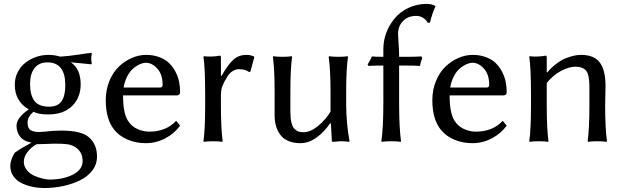

<svg xmlns="http://www.w3.org/2000/svg" viewBox="-20 -718 3175 976"><path d="M101.1 104Q101.1 127.9 116.5 146.7Q131.8 165.5 154.1 175.3Q176.3 185.1 196.8 189.9Q217.3 194.8 231.9 194.8Q300.8 194.8 350.3 169.7Q399.9 144.5 399.9 101.1Q399.9 51.8 360.8 28.8Q342.3 17.6 319.8 14.9Q297.4 12.2 254.9 12.2Q250 12.2 216.3 13.7Q182.6 15.1 166 15.1Q138.7 29.8 119.9 54.7Q101.1 79.6 101.1 104ZM390.1 -289.1Q390.1 -222.7 346.9 -179.4Q303.7 -136.2 224.1 -136.2Q176.3 -136.2 149.9 -149.9Q120.1 -124 120.1 -94.2Q120.1 -65.4 136 -56.2Q151.9 -46.9 178.2 -46.9Q178.7 -46.9 207 -48.8Q249 -54.2 290 -54.2Q392.6 -54.2 431.2 -21Q473.1 15.1 473.1 78.1Q473.1 117.2 449.5 148.4Q425.8 179.7 386.7 198.7Q347.7 217.8 300.8 227.8Q253.9 237.8 204.1 237.8Q174.3 237.8 146 231.9Q117.7 226.1 91.1 213.6Q64.5 201.2 48.3 178Q32.2 154.8 32.2 124Q32.2 110.4 38.8 91.6Q45.4 72.8 55.2 58.1Q66.9 49.3 81.8 40Q96.7 30.8 116 20.5Q135.3 10.3 140.1 7.3Q101.6 0.5 82.8 -22.9Q64 -46.4 64 -79.1Q64 -119.1 126 -162.1Q55.2 -203.1 55.2 -287.1Q55.2 -322.8 70.6 -352.3Q85.9 -381.8 110.6 -400.4Q135.3 -418.9 165 -429Q194.8 -439 225.1 -439Q256.3 -439 286.1 -430.2Q328.6 -432.6 377.7 -440.2Q426.8 -447.8 443.8 -449.2L446.8 -445.8Q443.8 -432.6 443.8 -419.9Q443.8 -407.2 446.8 -394L443.8 -391.1Q373.5 -398.4 339.8 -401.4Q390.1 -367.7 390.1 -289.1ZM312 -284.2Q312 -400.9 221.2 -400.9Q178.2 -400.9 155.5 -371.6Q132.8 -342.3 132.8 -292Q132.8 -234.4 155 -205.1Q177.2 -175.8 229 -175.8Q274.4 -175.8 293.2 -203.9Q312 -231.9 312 -284.2Z M608.4 -272.9H792.5Q806.6 -272.9 806.6 -287.1Q806.6 -339.4 779.8 -369.1Q752.9 -398.9 722.2 -398.9Q713.9 -398.9 703.1 -396Q692.4 -393.1 677.2 -384.3Q662.1 -375.5 649.2 -362.3Q636.2 -349.1 624.8 -325.7Q613.3 -302.2 608.4 -272.9ZM875.5 -104 895.5 -79.1Q866.2 -39.1 819.8 -14.6Q773.4 9.8 721.2 9.8Q670.9 9.8 629.9 -7.8Q588.9 -24.9 562.5 -56.2Q517.6 -109.9 517.6 -209Q517.6 -261.7 536.1 -306.4Q554.7 -351.1 584.2 -379.4Q613.8 -407.7 649.9 -423.3Q686 -439 722.2 -439Q760.3 -439 790.8 -427.2Q821.3 -415.5 840.3 -396.7Q859.4 -377.9 872.3 -352.8Q885.3 -327.6 890.4 -302.2Q895.5 -276.9 895.5 -250Q895.5 -232.9 877.4 -232.9H605.5Q605.5 -144.5 629.4 -106Q647.9 -75.7 677.7 -62.5Q708 -48.8 738.3 -48.8Q824.7 -48.8 875.5 -104Z M1103 -334 1106 -332Q1140.6 -392.1 1167.2 -415.5Q1193.8 -439 1232.9 -439Q1239.7 -439 1244.4 -438.5Q1249 -438 1251 -437.5Q1252.9 -437 1259 -435.1Q1265.1 -433.1 1269 -432.1L1272.9 -428.2L1252.9 -354L1245.1 -352.1Q1230 -366.2 1192.9 -366.2Q1178.2 -366.2 1163.1 -356.9Q1147.9 -347.7 1137.2 -331.1Q1119.1 -302.7 1111.1 -282Q1103 -261.2 1103 -231.9V-180.2Q1103 -68.4 1111.8 0L1109.9 2.9Q1091.3 0 1063 0Q1034.7 0 1016.1 2.9L1014.2 0Q1022.9 -60.5 1022.9 -180.2V-234.9Q1022.9 -373.5 1014.2 -429.2L1016.1 -432.1Q1058.6 -427.7 1097.2 -435.1Q1103 -435.1 1103 -424.8Z M1658.2 -91.8Q1630.4 -49.3 1590.3 -19.8Q1550.3 9.8 1506.8 9.8Q1471.2 9.8 1444.8 -2Q1418.5 -13.7 1404.1 -33.9Q1389.6 -54.2 1382.8 -77.9Q1376 -101.6 1376 -128.9V-249Q1376 -364.7 1367.2 -429.2L1369.1 -432.1Q1387.7 -429.2 1416 -429.2Q1444.3 -429.2 1462.9 -432.1L1464.8 -429.2Q1456.1 -369.1 1456.1 -249V-149.9Q1456.1 -116.7 1461.4 -94.7Q1466.8 -72.8 1477.1 -62.7Q1487.3 -52.7 1497.6 -49.3Q1507.8 -45.9 1522.9 -45.9Q1557.6 -45.9 1596.7 -77.6Q1635.7 -109.4 1660.2 -150.9V-249Q1660.2 -361.3 1650.9 -429.2L1652.8 -432.1Q1670.9 -429.2 1700.2 -429.2Q1728.5 -429.2 1747.1 -432.1L1749 -429.2Q1739.7 -366.2 1739.7 -249V-191.9Q1739.7 -93.8 1756.8 0L1754.9 2.9Q1735.4 0 1710.4 0Q1702.1 0 1675.8 2.9Q1667 2.9 1667 0L1662.1 -88.9Z M1928.7 -429.2V-467.8Q1928.7 -551.8 1983.4 -621.1Q2011.7 -656.7 2055.7 -677.7Q2100.1 -698.2 2147.5 -698.2Q2175.8 -698.2 2192.4 -688L2193.4 -685.1Q2178.2 -653.8 2165.5 -603L2154.8 -602.1Q2146 -617.7 2130.6 -627.4Q2115.2 -637.2 2096.7 -637.2Q2054.2 -637.2 2028.8 -611.3Q2003.4 -585.4 2003.4 -543.9Q2003.4 -537.1 2006.1 -497.8Q2008.8 -458.5 2008.8 -438V-429.2H2051.8Q2088.4 -429.2 2121.6 -431.2L2126.5 -423.8Q2118.7 -404.3 2114.7 -382.8Q2097.2 -384.8 2042.5 -384.8H2008.8V-199.2Q2008.8 -67.4 2018.6 0L2016.6 2.9Q1998.5 0 1968.8 0Q1939 0 1920.4 2.9L1918.5 0Q1928.7 -66.4 1928.7 -199.2V-384.8H1927.7Q1877.4 -384.8 1853.5 -382.8L1848.6 -390.1Q1861.8 -410.6 1870.6 -431.2Q1883.8 -429.2 1928.7 -429.2Z M2268.6 -272.9H2452.6Q2466.8 -272.9 2466.8 -287.1Q2466.8 -339.4 2439.9 -369.1Q2413.1 -398.9 2382.3 -398.9Q2374 -398.9 2363.3 -396Q2352.5 -393.1 2337.4 -384.3Q2322.3 -375.5 2309.3 -362.3Q2296.4 -349.1 2284.9 -325.7Q2273.4 -302.2 2268.6 -272.9ZM2535.6 -104 2555.7 -79.1Q2526.4 -39.1 2480 -14.6Q2433.6 9.8 2381.3 9.8Q2331.1 9.8 2290 -7.8Q2249 -24.9 2222.7 -56.2Q2177.7 -109.9 2177.7 -209Q2177.7 -261.7 2196.3 -306.4Q2214.8 -351.1 2244.4 -379.4Q2273.9 -407.7 2310.1 -423.3Q2346.2 -439 2382.3 -439Q2420.4 -439 2450.9 -427.2Q2481.4 -415.5 2500.5 -396.7Q2519.5 -377.9 2532.5 -352.8Q2545.4 -327.6 2550.5 -302.2Q2555.7 -276.9 2555.7 -250Q2555.7 -232.9 2537.6 -232.9H2265.6Q2265.6 -144.5 2289.6 -106Q2308.1 -75.7 2337.9 -62.5Q2368.2 -48.8 2398.4 -48.8Q2484.9 -48.8 2535.6 -104Z M3056.2 -180.2Q3056.2 -67.9 3065.4 0L3063 2.9Q3044.4 0 3016.1 0Q2987.8 0 2969.2 2.9L2967.3 0Q2976.1 -64.5 2976.1 -180.2V-277.8Q2976.1 -336.9 2960 -357.9Q2943.8 -378.9 2904.3 -378.9Q2873.5 -378.9 2834 -358.6Q2794.4 -338.4 2759.3 -296.9V-180.2Q2759.3 -64.5 2768.1 0L2766.1 2.9Q2747.6 0 2719.2 0Q2690.9 0 2672.4 2.9L2670.4 0Q2679.2 -61 2679.2 -180.2V-234.9Q2679.2 -373.5 2670.4 -429.2L2672.4 -432.1Q2714.8 -427.7 2753.4 -435.1Q2759.3 -435.1 2759.3 -424.8V-352.1L2761.2 -349.1Q2783.7 -376 2809.1 -394.8Q2834.5 -413.6 2857.9 -422.6Q2881.3 -431.6 2899.4 -435.3Q2917.5 -439 2934.1 -439Q3000 -439 3029.1 -399.9Q3058.1 -360.8 3058.1 -280.8Q3058.1 -264.6 3057.1 -230.5Q3056.2 -196.3 3056.2 -180.2Z"/></svg>

Font: Linux Biolinum G
Style: Regular
Weight: 400
Designer: Philipp H. Poll
Foundry: Philipp H. Poll
Version: Version 1.1.0 ; ttfautohint (v1.6)